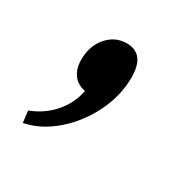

<svg xmlns="http://www.w3.org/2000/svg" viewBox="-79 -223 464 457"><g transform="rotate(30 153.0 6.0)"><path d="M121 10Q99 6 87.5 -10Q76 -26 76 -50Q76 -88 97.5 -113Q119 -138 151 -138Q201 -138 201 -73Q201 -23 177.5 25Q154 73 115 107Q76 141 31 150L27 118Q64 104 89 75.5Q114 47 121 10Z"/></g></svg>

Font: Andada Pro SemiBold
Style: Italic
Weight: 600
Italic angle: -6.99998°
Designer: Carolina Giovagnoli
Foundry: Huerta Tipografica
Version: Version 3.005